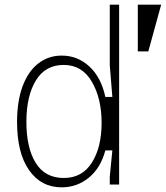

<svg xmlns="http://www.w3.org/2000/svg" viewBox="-20 -790 710 822"><path d="M670 -770 615 -570H570V-770ZM490 0H450V-34L461 -146H431Q411 -71 360.5 -29.5Q310 12 244 12Q156 12 104.5 -61.5Q53 -135 53 -268Q53 -356 76.5 -420Q100 -484 143.5 -518Q187 -552 244 -552Q312 -552 362.5 -505.5Q413 -459 431 -375H461L450 -510V-770H490ZM415 -264Q415 -369 373 -440.5Q331 -512 253 -512Q174 -512 133.5 -445.5Q93 -379 93 -268Q93 -157 133 -92.5Q173 -28 253 -28Q332 -28 373.5 -94Q415 -160 415 -264Z"/></svg>

Font: Fliege Mono Thin
Style: Regular
Weight: 100
Version: Version 0.020;Glyphs 3.3 (3306)